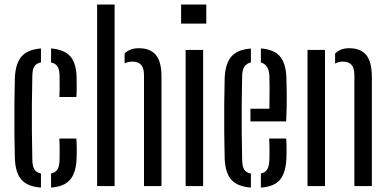

<svg xmlns="http://www.w3.org/2000/svg" viewBox="-20 -820 1709 846"><path d="M45.5 -121.5Q44 -171.5 43.5 -235Q43 -298.5 43.5 -362.2Q44 -426 45.5 -477.5Q48.5 -541 75.2 -571.5Q102 -602 160.5 -606.5V-545Q140.5 -541 131.8 -528Q123 -515 122.5 -487.5Q121 -419 120.5 -359.8Q120 -300.5 120.5 -241.5Q121 -182.5 122.5 -114.5Q123 -86.5 131.8 -73Q140.5 -59.5 160.5 -55.5V6.5Q101 2 74.5 -28.2Q48 -58.5 45.5 -121.5ZM241.5 -392.5Q243 -416 242.8 -443.2Q242.5 -470.5 242.5 -487.5Q241.5 -515 232.8 -528Q224 -541 205 -544.5V-606.5Q263 -602 289.5 -572Q316 -542 317.5 -480Q318 -461 318 -436.8Q318 -412.5 316.5 -392.5ZM205 6.5V-55.5Q224 -59.5 232.8 -73Q241.5 -86.5 242.5 -114.5Q242.5 -132.5 242.8 -156.5Q243 -180.5 241.5 -209.5H316.5Q318 -189 318.2 -165Q318.5 -141 317.5 -121.5Q315 -58.5 288.8 -28Q262.5 2.5 205 6.5Z M408 0V-800H485V0ZM614.5 0V-488Q614.5 -520 602 -534.2Q589.5 -548.5 563.5 -548.5Q544 -548.5 529 -541V-584.5Q540.5 -595.5 555.2 -601.5Q570 -607.5 592 -607.5Q641 -607.5 666.2 -578.5Q691.5 -549.5 691.5 -482.5V0Z M778 -716V-800H889V-716ZM798 0V-600H875V0Z M1083.5 -285V-341H1167Q1168 -390.5 1167.8 -430Q1167.5 -469.5 1167 -487.5Q1163.5 -536 1129.5 -544.5V-606.5Q1187 -602 1213 -572.2Q1239 -542.5 1242 -480Q1243 -457.5 1243.5 -403.5Q1244 -349.5 1241 -285ZM970 -121.5Q968.5 -171.5 968 -235Q967.5 -298.5 968 -362.2Q968.5 -426 970 -477.5Q973 -541 1000 -571.5Q1027 -602 1085.5 -606V-545Q1048 -536.5 1047 -487.5Q1045.5 -419 1045 -360Q1044.5 -301 1045 -242Q1045.5 -183 1047 -114.5Q1047.5 -86 1056.2 -72.5Q1065 -59 1085.5 -55.5V6.5Q1026 2 999.2 -28.2Q972.5 -58.5 970 -121.5ZM1129.5 6.5V-55.5Q1148.5 -59.5 1157 -73Q1165.5 -86.5 1167 -114.5Q1167.5 -132.5 1167.5 -156.2Q1167.5 -180 1166 -209.5H1241Q1242.5 -189 1242.8 -165Q1243 -141 1242 -121.5Q1239 -58 1213.5 -27.8Q1188 2.5 1129.5 6.5Z M1541.5 0V-488Q1541.5 -520 1529 -534.2Q1516.5 -548.5 1490.5 -548.5Q1472.5 -548.5 1456.5 -540V-584Q1468 -595.5 1482.8 -601.5Q1497.5 -607.5 1519 -607.5Q1568 -607.5 1593 -578.5Q1618 -549.5 1618.5 -482.5V0ZM1335 0V-600H1412V0Z"/></svg>

Font: Big Shoulders Stencil Display Medium
Style: Regular
Weight: 500
Designer: Patric King
Foundry: XO Type Co
Version: Version 1.000